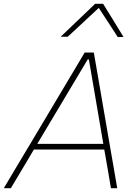

<svg xmlns="http://www.w3.org/2000/svg" viewBox="-36 -989 724 1009"><path d="M-16 0Q18.5 -58 56.5 -121.8Q94.5 -185.5 129 -243L275 -488Q312.5 -551 344.5 -604.5Q376 -657.5 409 -713H457Q466 -660.5 475.5 -606.5Q485 -552.5 496 -487L538 -243Q548.5 -183 559.5 -119.8Q570.5 -56.5 580 0H547Q538.5 -48.5 530 -100.5Q521 -152.5 512 -203H142Q112 -152.5 81.5 -101.2Q51 -50 21 0ZM185 -275Q173 -255 160 -233H507L500 -274L431 -677H425ZM583 -794Q558.5 -832 533.5 -870.5Q508 -909 483 -947.5Q441.5 -908.5 401.5 -871.5Q361.5 -834.5 320 -796H283Q329.5 -840.5 374 -883Q418 -925 464 -969H506Q532.5 -925.5 559.8 -881.8Q587 -838 613 -795Z"/></svg>

Font: Heraclito Thin
Style: Italic
Weight: 100
Italic angle: -12°
Designer: Kostas Bartsokas (font) & Cristiano Sobral (main changes)
Foundry: Kostas Bartsokas (font) & Cristiano Sobral (main changes)
Version: Version 1.00;July 8, 2020;FontCreator 13.0.0.2655 64-bit